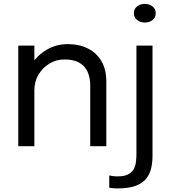

<svg xmlns="http://www.w3.org/2000/svg" viewBox="-20 -772 909 1014"><path d="M456.5 0V-254.5Q456.5 -277.5 456.5 -292.2Q456.5 -307 456.5 -320.5Q456.5 -362 442.5 -393Q428.5 -424 398.5 -441Q368.5 -458 320 -458Q277.5 -458 241.2 -436.2Q205 -414.5 183.2 -377.8Q161.5 -341 161.5 -295.5L113 -314Q113 -376.5 143.8 -427.5Q174.5 -478.5 225.8 -508.8Q277 -539 337.5 -539Q399 -539 445 -515.5Q491 -492 516.2 -448.2Q541.5 -404.5 541.5 -343Q541.5 -321 541.5 -295Q541.5 -269 541.5 -246.5V0ZM76.5 0V-531H161.5V0ZM602 223Q588 223 576 222Q564 221 557 219.5V154.5Q564 156.5 576.2 158Q588.5 159.5 602 159.5Q636.5 159.5 656.5 149Q676.5 138.5 685.8 121.8Q695 105 697.8 84.8Q700.5 64.5 700.5 45V-531H785.5V48.5Q785.5 81.5 779.2 112.5Q773 143.5 754.5 168.5Q736 193.5 699.5 208.2Q663 223 602 223ZM745 -653Q721.5 -653 704.2 -666.2Q687 -679.5 687 -702.5Q687 -725 704.2 -738.2Q721.5 -751.5 745 -751.5Q768.5 -751.5 785.5 -738.2Q802.5 -725 802.5 -702.5Q802.5 -679.5 785.5 -666.2Q768.5 -653 745 -653Z"/></svg>

Font: Epilogue
Style: Regular
Weight: 400
Designer: Tyler Finck
Foundry: Etcetera Type Co
Version: Version 2.112